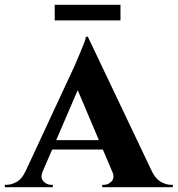

<svg xmlns="http://www.w3.org/2000/svg" viewBox="-47 -780 740 800"><path d="M319 -627 615 -5H446L260 -444ZM131 -66Q120 -39 134 -24.5Q148 -10 165 -10H173V0H-27V-10Q-27 -10 -23 -10Q-19 -10 -19 -10Q1 -10 23 -22.5Q45 -35 59 -66ZM319 -627 321 -507 104 -3H30L264 -506Q266 -512 273 -527.5Q280 -543 288 -562.5Q296 -582 303 -599.5Q310 -617 311 -627ZM406 -196V-157H151V-196ZM421 -66H586Q601 -35 623 -22.5Q645 -10 665 -10Q665 -10 669 -10Q673 -10 673 -10V0H379V-10H387Q404 -10 418 -24.5Q432 -39 421 -66ZM181 -760H455V-695H181Z"/></svg>

Font: Cinzel
Style: Bold
Weight: 700
Designer: Natanael Gama
Version: Version 2.000